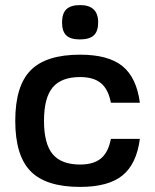

<svg xmlns="http://www.w3.org/2000/svg" viewBox="-20 -725 610 755"><path d="M416 -179H530Q517 -80 461.5 -35Q406 10 295 10Q161 10 100.5 -51.5Q40 -113 40 -250Q40 -387 100.5 -448.5Q161 -510 295 -510Q406 -510 461.5 -465Q517 -420 530 -321H416Q406 -374 377 -398Q348 -422 295 -422Q221 -422 187 -381Q153 -340 153 -250Q153 -160 187 -119Q221 -78 295 -78Q348 -78 377 -102Q406 -126 416 -179ZM295 -705Q366 -705 366 -637Q366 -602 349 -586Q332 -570 294 -570Q257 -570 240.5 -586Q224 -602 224 -637Q224 -672 241 -688.5Q258 -705 295 -705Z"/></svg>

Font: Fivo Sans Med
Style: Regular
Weight: 450
Designer: Alexander Slobzheninov
Foundry: Alexander Slobzheninov
Version: 1.0